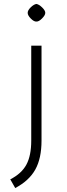

<svg xmlns="http://www.w3.org/2000/svg" viewBox="-20 -701 341 971"><path d="M32 206Q89 177 113.5 131.5Q138 86 138 10V-470H190V10Q190 100 158.5 156.5Q127 213 57 250ZM120 -636Q120 -649 135.5 -664Q151 -679 164 -681Q177 -679 193 -663.5Q209 -648 209 -636Q209 -624 192.5 -607.5Q176 -591 164 -592Q152 -591 136 -607Q120 -623 120 -636Z"/></svg>

Font: Changa ExtraLight
Style: Regular
Weight: 275
Designer: Eduardo Rodriguez Tunni
Foundry: Eduardo Rodriguez Tunni
Version: Version 2.002; ttfautohint (v1.5) -l 8 -r 50 -G 200 -x 14 -H